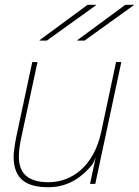

<svg xmlns="http://www.w3.org/2000/svg" viewBox="-20 -770 581 804"><path d="M182 14C248 14 306 -12 357 -70C369 -82 375 -95 381 -112L357 0H379L488 -510H466L403 -214C372 -74 281 -7 183 -7C93 -7 59 -48 59 -114C59 -138 63 -167 70 -198L137 -510H115L49 -201C42 -167 37 -131 37 -114C37 -19 92 14 182 14ZM146 -600H176L382 -748L383 -750H347L146 -602ZM304 -600H334L540 -748L541 -750H505L304 -602Z"/></svg>

Font: Nacelle Thin
Style: Italic
Weight: 100
Italic angle: -12°
Designer: Sora Sagano
Foundry: Sora Sagano
Version: Version 1.000;FEAKit 1.0